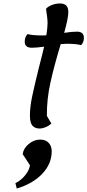

<svg xmlns="http://www.w3.org/2000/svg" viewBox="-20 -718 505 1110"><path d="M465 -499Q465 -474 449 -457Q421 -465 363 -465Q353 -465 331 -463Q292 -334 271 -238Q250 -142 251 -48L277 -4Q262 10 243.5 17.5Q225 25 208 25Q183 25 168 9Q153 -7 153 -50Q153 -99 165.5 -158.5Q178 -218 204 -324Q226 -408 235 -448Q189 -442 164 -442Q123 -442 123 -477Q123 -503 139 -521Q167 -513 229 -513Q242 -513 248 -514Q255 -560 255 -585Q255 -611 246 -667Q258 -681 281 -689.5Q304 -698 326 -698Q351 -698 363 -686Q375 -674 375 -647Q375 -614 351 -528Q393 -535 425 -535Q465 -535 465 -499ZM212 89Q244 89 261.5 108Q279 127 279 156Q279 229 224.5 286.5Q170 344 77 372L69 341Q102 325 126.5 294Q151 263 153 237L111 173Q116 139 146.5 114Q177 89 212 89Z"/></svg>

Font: Lemonada Light
Style: Regular
Weight: 300
Designer: Mohamed Gaber (Arabic) Eduardo Tunni (Latin)
Foundry: Kief Type Foundry
Version: Version 3.006